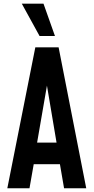

<svg xmlns="http://www.w3.org/2000/svg" viewBox="-20 -1002 498 1022"><path d="M19 0 168 -750H292L439 0H321L299 -128H159.5L137 0ZM177.5 -243H281L222 -593H238ZM190.5 -810.5 96 -982.5H211.5L272.5 -810.5Z"/></svg>

Font: Mohave Light SemiBold
Style: Regular
Weight: 600
Version: Version 2.003